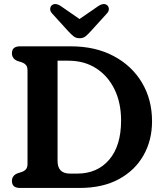

<svg xmlns="http://www.w3.org/2000/svg" viewBox="-20 -929 806 949"><path d="M39 -34.5Q39 -60.5 65.5 -72L87.5 -79Q101.5 -84 108.8 -93Q116 -102 116 -119.5V-580.5Q116 -598 108.8 -607Q101.5 -616 87.5 -621L65.5 -628Q39 -639.5 39 -665.5Q39 -700 78.5 -700H330.5Q451 -700 541.2 -652.2Q631.5 -604.5 681.5 -520.8Q731.5 -437 731.5 -329.5Q731.5 -235.5 689.2 -161Q647 -86.5 567 -43.2Q487 0 373.5 0H78.5Q39 0 39 -34.5ZM362 -71Q461 -71 519.8 -139.8Q578.5 -208.5 578.5 -333.5Q578.5 -420.5 546.2 -487Q514 -553.5 455.5 -591.2Q397 -629 318 -629H264.5V-133.5Q264.5 -71 326 -71ZM428.5 -774.5Q414.5 -759 402.8 -749.5Q391 -740 373.5 -740Q355.5 -740 343.8 -749.5Q332 -759 317.5 -774.5L238 -862Q227 -874 228 -885.2Q229 -896.5 235.5 -902.5Q252.5 -917 280.5 -899L373 -835L466 -899Q494 -917 510.5 -902.5Q517 -896.5 518 -885.2Q519 -874 508 -862Z"/></svg>

Font: Fraunces 72pt S100 SemiBold
Style: Regular
Weight: 600
Version: Version 1.000; ttfautohint (v1.8.3)